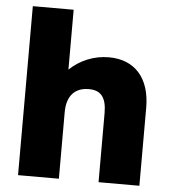

<svg xmlns="http://www.w3.org/2000/svg" viewBox="-52 -767 723 815"><g transform="rotate(5 309.5 -360.0)"><path d="M55 0H229V-283C229 -352 262 -390 323 -390C375 -390 398 -360 398 -294V0H572V-333C572 -458 507 -532 396 -532C332 -532 273 -507 229 -465V-720H55Z"/></g></svg>

Font: Fixel Text ExtraBold
Style: Regular
Weight: 800
Width: 4
Designer: AlfaBravo + MacPaw
Foundry: Kyrylo Tkachov, Marchela Mozhyna, Serhii Makarenko, Maria Weinstein, Zakhar Kryvoshyya
Version: Version 1.211